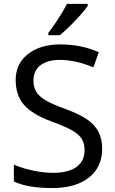

<svg xmlns="http://www.w3.org/2000/svg" viewBox="-20 -951 589 981"><path d="M227.1 -771H285.2C305.7 -787.1 331.1 -810.5 361.3 -842.3C391.6 -874 414.1 -899.9 428.2 -920.9V-931.2H322.3C309.1 -905.8 293.5 -878.9 274.4 -850.1C255.4 -821.3 239.3 -798.8 227.1 -783.2ZM502 -190.9C502 -224.1 495.6 -252.9 483.4 -276.9C471.2 -300.8 451.7 -321.8 425.8 -340.3C399.9 -358.4 360.4 -377.4 307.1 -397C262.7 -413.1 230.5 -427.7 210 -440.4C168.5 -465.8 150.9 -494.1 150.9 -541C150.9 -606.9 201.7 -645 286.1 -645C338.9 -645 396 -632.3 457 -606.9L484.9 -684.1C424.8 -710.9 359.4 -724.1 288.1 -724.1C219.7 -724.1 164.6 -707.5 123 -674.8C81.1 -642.1 60.1 -597.7 60.1 -542C60.1 -490.2 74.2 -448.2 102.5 -415.5C130.9 -382.8 178.2 -354 244.1 -330.1C290.5 -313 325.7 -297.9 348.6 -284.7C394.5 -257.8 412.1 -230.5 412.1 -183.1C412.1 -111.3 357.9 -67.9 251 -67.9C219.7 -67.9 186 -71.8 150.4 -79.1C114.3 -86.4 81.1 -96.7 50.8 -109.9V-23.9C97.2 -1.5 162.6 9.8 247.1 9.8C327.1 9.8 389.6 -8.3 434.6 -43.9C479.5 -79.6 502 -128.9 502 -190.9Z"/></svg>

Font: Noto Reveo Sans
Style: Regular
Weight: 400
Designer: Monotype Design team
Foundry: Monotype Imaging Inc.
Version: Version 1.04